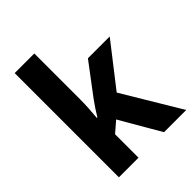

<svg xmlns="http://www.w3.org/2000/svg" viewBox="-215 -875 990 990"><g transform="rotate(-45 280.0 -380.0)"><path d="M210 -425Q210 -396 208 -361Q206 -326 203 -297H207Q217 -314 232.5 -337.5Q248 -361 260 -377L388 -547H547L368 -317L558 0H396L268 -221L210 -171V0H67V-760H210Z"/></g></svg>

Font: Noto Sans Lao SemiCondensed
Style: Bold
Weight: 700
Width: 4
Designer: Monotype Design Team
Foundry: Monotype Imaging Inc.
Version: Version 2.003; ttfautohint (v1.8.4.7-5d5b)